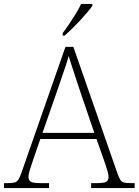

<svg xmlns="http://www.w3.org/2000/svg" viewBox="-23 -951 701 971"><path d="M-3 0V-25H18Q41 -25 52 -28.5Q63 -32 70.5 -43.5Q78 -55 86 -79L308 -714H348L571 -74Q579 -52 585.5 -41.5Q592 -31 604 -28Q616 -25 638 -25H658V0H438V-25H470Q506 -25 516 -33Q526 -41 526 -57Q526 -67 521 -84.5Q516 -102 510.5 -118Q505 -134 502 -143L465 -248H181L145 -144Q142 -135 136.5 -118.5Q131 -102 126 -85Q121 -68 121 -57Q121 -41 131.5 -33Q142 -25 178 -25H225V0ZM192 -279H454L380 -496Q371 -524 360.5 -555.5Q350 -587 340.5 -616.5Q331 -646 324 -668Q320 -651 310.5 -622Q301 -593 290 -562Q279 -531 271 -506ZM294 -784Q309 -803 326.5 -829Q344 -855 360.5 -882Q377 -909 387 -931H444V-921Q435 -908 418 -888Q401 -868 380.5 -846Q360 -824 340 -804.5Q320 -785 304 -771H294Z"/></svg>

Font: Noto Serif Armenian ExtraLight
Style: Regular
Weight: 250
Version: Version 2.007